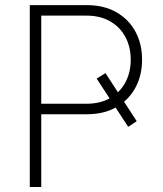

<svg xmlns="http://www.w3.org/2000/svg" viewBox="-20 -748 651 768"><path d="M401.9 -455.6 526.9 -263.2 492.7 -240.7 366.7 -433.6ZM99.1 0V-727.5H327.1Q395.5 -727.5 445.3 -699.2Q495.1 -670.9 521.7 -621.6Q548.3 -572.3 548.3 -509.3Q548.3 -446.3 521.5 -397Q494.6 -347.7 445.3 -319.3Q396 -291 327.1 -291H130.4V-333H325.7Q380.9 -333 420.4 -355.7Q460 -378.4 481.4 -418.2Q502.9 -458 502.9 -509.3Q502.9 -560.5 481.4 -600.3Q460 -640.1 420.4 -662.8Q380.9 -685.5 325.7 -685.5H145V0Z"/></svg>

Font: Inter 16pt ExtraLight
Style: Regular
Weight: 250
Version: Version 4.001;git-66647c0bb